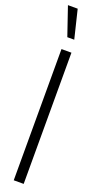

<svg xmlns="http://www.w3.org/2000/svg" viewBox="-178 -918 486 940"><g transform="rotate(20 65.5 -448.0)"><path d="M-2.9 -896.5H47.9L84 -748H47.9ZM41 0V-683.6H92.8V0Z"/></g></svg>

Font: Post No Bills Jaffna
Style: Regular
Weight: 400
Designer: Kosala Senevirathne, Siva Puranthara, Lasantha Premarathna, Tharique Azeez
Foundry: Mooniak
Version: Version 1.220 ; ttfautohint (v1.6)